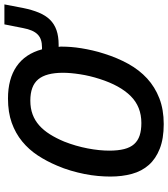

<svg xmlns="http://www.w3.org/2000/svg" viewBox="34 -780 760 868"><g transform="rotate(-90 414.0 -346.0)"><path d="M287.1 14.2Q221.2 14.2 175.8 -3.7Q130.4 -21.5 102.3 -53.2Q74.2 -85 62 -129.4Q49.8 -173.8 49.8 -227.1Q49.8 -253.4 52.5 -283.2Q55.2 -313 61.3 -343.8Q67.4 -374.5 76.7 -406Q85.9 -437.5 99.1 -467.8Q118.7 -514.6 145.3 -555.2Q171.9 -595.7 208.5 -625.7Q245.1 -655.8 292.7 -672.9Q340.3 -689.9 402.8 -689.9Q491.2 -689.9 547.9 -651.1Q604.5 -612.3 625 -536.1H633.8Q652.8 -536.1 667.2 -540.8Q681.6 -545.4 692.1 -555.7Q702.6 -565.9 709.7 -582.3Q716.8 -598.6 721.2 -622.1L737.8 -706.1H828.1L812 -622.1Q803.7 -581.1 791 -550.5Q778.3 -520 759 -500.2Q739.7 -480.5 711.9 -470.7Q684.1 -460.9 646 -460.9H636.2Q637.2 -456.5 637.2 -452.6Q637.2 -448.7 637.2 -443.8Q637.2 -426.3 635.5 -404.5Q633.8 -382.8 629.9 -358.4Q626 -334 619.9 -307.4Q613.8 -280.8 605 -253.9Q586.4 -194.8 559.1 -145.5Q531.7 -96.2 493.2 -60.8Q454.6 -25.4 403.6 -5.6Q352.5 14.2 287.1 14.2ZM167 -231.9Q167 -192.4 174.1 -164.6Q181.2 -136.7 196.5 -119.6Q211.9 -102.5 235.4 -94.7Q258.8 -86.9 292 -86.9Q365.7 -86.9 413.8 -135.3Q461.9 -183.6 491.2 -275.9Q505.4 -319.8 512.2 -363.8Q519 -407.7 519 -440.9Q519 -517.6 489.3 -553.2Q459.5 -588.9 393.1 -588.9Q358.4 -588.9 330.8 -578.6Q303.2 -568.4 281 -548.6Q258.8 -528.8 241 -500.5Q223.1 -472.2 208 -436Q197.8 -410.2 189.9 -383.1Q182.1 -356 177 -329.3Q171.9 -302.7 169.4 -277.8Q167 -252.9 167 -231.9Z"/></g></svg>

Font: Clear Sans Medium
Style: Italic
Weight: 500
Italic angle: -12°
Foundry: Intel Corporation
Version: Version 1.00